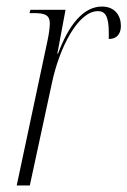

<svg xmlns="http://www.w3.org/2000/svg" viewBox="-20 -566 389 586"><path d="M125 -442 31 0H71L139 -315C161 -418 217 -532 279 -532C300 -532 312 -518 312 -467C312 -461 312 -455 312 -447C336 -447 349 -462 349 -487C349 -517 332 -546 291 -546C235 -546 190 -491 157 -402H155L180 -536H73L70 -526H83C116 -526 132 -521 132 -494C132 -483 130 -466 125 -442Z"/></svg>

Font: Noto Serif Display ExtraCondensed ExtraLight
Style: Italic
Weight: 200
Width: 2
Italic angle: -12°
Designer: Monotype Design Team
Foundry: Monotype Imaging Inc.
Version: Version 2.009